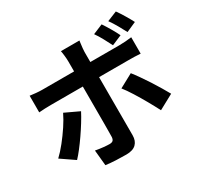

<svg xmlns="http://www.w3.org/2000/svg" viewBox="-184 -1054 1368 1330"><g transform="rotate(-30 500.0 -389.5)"><path d="M973 -708 894 -673Q878 -704 857.5 -740Q837 -776 816 -805L895 -837Q915 -809 937.5 -771.5Q960 -734 973 -708ZM841 -678 761 -644Q746 -674 726 -711Q706 -748 686 -776L765 -809Q784 -781 806 -743.5Q828 -706 841 -678ZM228 -412 341 -359Q324 -326 299.5 -286.5Q275 -247 248 -208Q221 -169 195 -135.5Q169 -102 148 -80L40 -154Q74 -186 109.5 -230.5Q145 -275 176.5 -322.5Q208 -370 228 -412ZM801 -501H567V-36Q567 8 541.5 33Q516 58 463 58Q422 58 380 56Q338 54 300 49L288 -75Q320 -69 350.5 -66Q381 -63 399 -63Q418 -63 426.5 -71.5Q435 -80 436 -99Q436 -108 436.5 -137.5Q437 -167 437 -208.5Q437 -250 437 -295.5Q437 -341 437 -383.5Q437 -426 437 -457Q437 -488 437 -500V-501H183Q160 -501 133.5 -500Q107 -499 86 -497V-630Q108 -627 134 -624.5Q160 -622 183 -622H437V-702Q437 -722 434 -749Q431 -776 428 -789H576Q575 -782 573 -766Q571 -750 569 -732Q567 -714 567 -702V-622H800Q821 -622 849.5 -624Q878 -626 898 -629V-498Q875 -500 848 -500.5Q821 -501 801 -501ZM662 -356 771 -415Q790 -391 813.5 -357.5Q837 -324 861 -287Q885 -250 906 -214.5Q927 -179 942 -152L824 -88Q802 -131 773.5 -181.5Q745 -232 715.5 -279Q686 -326 662 -356Z"/></g></svg>

Font: Noto IKEA Simplified Chinese
Style: Bold
Weight: 700
Designer: Monotype Design Team
Foundry: Monotype Imaging Inc.
Version: Version 1.100